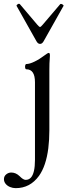

<svg xmlns="http://www.w3.org/2000/svg" viewBox="-81 -706 353 997"><path d="M-60.5 224.1Q-60.5 209 -48.8 199.5Q-37.1 189.9 -22.5 189.9Q1.5 189.9 21 209Q30.8 218.8 38.3 223.4Q45.9 228 52.2 228Q68.4 228 79.1 216.6Q89.8 205.1 95.2 181.9Q100.6 158.7 100.6 124V-278.8Q100.6 -346.2 55.7 -346.2Q51.3 -346.2 49.8 -353Q48.3 -359.9 50 -366.7Q51.8 -373.5 55.7 -373.5Q72.3 -373.5 98.1 -386Q124 -398.4 150.9 -418.9Q159.2 -425.3 164.3 -428.2Q169.4 -431.2 172.4 -431.2Q175.3 -431.2 176.8 -427.7Q178.2 -424.3 178.2 -417.5Q176.3 -395.5 175.8 -376.2Q175.3 -356.9 175.3 -342.3V-28.8Q175.3 19.5 169.9 63.5Q158.2 155.8 121.6 207Q98.6 238.8 68.4 254.9Q38.1 271 0.5 271Q-14.6 271 -28.8 265.1Q-43 259.3 -51.8 248.5Q-60.5 237.8 -60.5 224.1ZM108.4 -491.7 5.4 -674.8Q4.4 -676.8 5.4 -678.7Q6.3 -680.7 8.8 -682.1L10.3 -683.6Q13.2 -686 16.8 -686.3Q20.5 -686.5 22.5 -684.1L112.3 -578.1Q117.7 -571.8 121.3 -568.8Q125 -565.9 127 -565.9Q130.9 -565.9 141.1 -578.1L231.4 -684.1Q233.4 -686 236.1 -685.8Q238.8 -685.5 241.7 -684.1L242.7 -683.6L243.2 -683.1Q246.6 -681.2 248.3 -679Q250 -676.8 248.5 -674.8L145.5 -491.7Q141.6 -484.9 137 -481.4Q132.3 -478 127 -478Q121.6 -478 116.9 -481.4Q112.3 -484.9 108.4 -491.7Z"/></svg>

Font: Junicode Two Beta VF
Style: Regular
Weight: 400
Designer: Peter S. Baker
Foundry: Briery Creek Software
Version: Version 1.031 beta; ttfautohint (v1.8.1.43-b0c9)